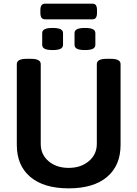

<svg xmlns="http://www.w3.org/2000/svg" viewBox="-20 -1024 752 1051"><path d="M72 -231V-673Q72 -702 125 -702H150Q203 -702 203 -673V-236Q203 -178 246 -141.5Q289 -105 356 -105Q423 -105 466.5 -142Q510 -179 510 -236V-673Q510 -702 563 -702H587Q640 -702 640 -673V-231Q640 -118 566 -55.5Q492 7 356 7Q220 7 146 -55.5Q72 -118 72 -231ZM211 -779V-843Q211 -857 224.5 -864Q238 -871 268 -871Q298 -871 311.5 -864Q325 -857 325 -843V-779Q325 -764 311.5 -757Q298 -750 268 -750Q238 -750 224.5 -757Q211 -764 211 -779ZM388 -779V-843Q388 -857 401.5 -864Q415 -871 445 -871Q475 -871 488.5 -864Q502 -857 502 -843V-779Q502 -764 488.5 -757Q475 -750 445 -750Q415 -750 401.5 -757Q388 -764 388 -779ZM201 -955V-968Q201 -987 207.5 -995.5Q214 -1004 228 -1004H485Q499 -1004 505 -995.5Q511 -987 511 -968V-955Q511 -936 505 -927Q499 -918 485 -918H228Q214 -918 207.5 -926.5Q201 -935 201 -955Z"/></svg>

Font: Asap-SemiBold
Style: Regular
Weight: 600
Designer: Pablo Cosgaya
Foundry: Omnibus-Type
Version: Version 2.000; ttfautohint (v1.8)